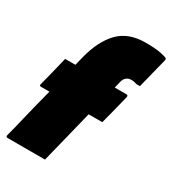

<svg xmlns="http://www.w3.org/2000/svg" viewBox="-186 -873 880 975"><g transform="rotate(30 254.0 -385.0)"><path d="M232 0H13Q2 0 4 -11Q12 -40 19 -69Q26 -98 33 -127Q44 -173 55.5 -218.5Q67 -264 79 -310H30Q18 -310 22 -321Q33 -363 44 -407.5Q55 -452 65 -494H125L138 -546Q165 -653 221.5 -711.5Q278 -770 378 -770Q437 -770 470 -763Q503 -756 507 -751Q508 -749 508 -743Q497 -698 485.5 -653.5Q474 -609 463 -564H443Q434 -567 427 -568.5Q420 -570 409 -570Q392 -570 381 -560Q369 -550 365 -531Q360 -513 356 -494H424Q435 -494 433 -483Q423 -441 411.5 -396.5Q400 -352 389 -310H309Q290 -232 270.5 -154.5Q251 -77 232 0Z"/></g></svg>

Font: Recursive Sn Lnr St XBk
Style: Italic
Weight: 1000
Italic angle: -15°
Version: Version 1.079;hotconv 1.0.112;makeotfexe 2.5.65598; ttfautoh